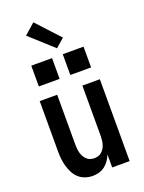

<svg xmlns="http://www.w3.org/2000/svg" viewBox="-179 -1056 857 1146"><g transform="rotate(-20 250.0 -483.5)"><path d="M204 8Q180 8 157 0Q134 -8 116.5 -24Q99 -40 88 -61.5Q77 -83 70.5 -106Q64 -129 61.5 -152.5Q59 -176 59 -200V-520H170V-200Q170 -187 171.5 -174Q173 -161 176.5 -148.5Q180 -136 186.5 -125Q193 -114 202.5 -105Q212 -96 224.5 -92Q237 -88 250 -88Q263 -88 275.5 -92Q288 -96 297.5 -105Q307 -114 313.5 -125Q320 -136 323.5 -148.5Q327 -161 328.5 -174Q330 -187 330 -200V-520H441V0H330V-82Q322 -62 310 -45Q298 -28 281.5 -15.5Q265 -3 245 2.5Q225 8 204 8ZM416 -604H284V-736H416ZM216 -604H84V-736H216ZM264 -781 116 -915 184 -975 319 -829Z"/></g></svg>

Font: Iosevka SS04
Style: Bold
Weight: 700
Monospace: yes
Designer: Belleve Invis
Foundry: Belleve Invis
Version: Version 19.0.0; ttfautohint (v1.8.4)